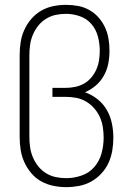

<svg xmlns="http://www.w3.org/2000/svg" viewBox="-20 -763 540 791"><path d="M253 8Q226 8 199.5 2.5Q173 -3 149.5 -16Q126 -29 108.5 -50Q91 -71 80 -95.5Q69 -120 65 -146.5Q61 -173 61 -200V-535Q61 -562 65 -588.5Q69 -615 80 -639.5Q91 -664 108.5 -684.5Q126 -705 149 -718.5Q172 -732 198.5 -737.5Q225 -743 252 -743Q277 -743 301.5 -738.5Q326 -734 347.5 -722Q369 -710 385.5 -691.5Q402 -673 412.5 -650.5Q423 -628 427 -603.5Q431 -579 431 -554Q431 -554 431 -554Q431 -554 431 -554Q431 -527 426 -501Q421 -475 408 -451.5Q395 -428 374.5 -410.5Q354 -393 330 -383Q358 -373 381.5 -354.5Q405 -336 420 -310Q435 -284 441 -254.5Q447 -225 447 -196Q447 -169 442.5 -142.5Q438 -116 427 -92Q416 -68 397.5 -48Q379 -28 355.5 -15Q332 -2 305.5 3Q279 8 253 8ZM253 -29Q285 -29 316.5 -40Q348 -51 369 -75.5Q390 -100 398.5 -132Q407 -164 407 -196Q407 -218 403.5 -240Q400 -262 391 -281.5Q382 -301 367.5 -317.5Q353 -334 334 -345Q315 -356 293.5 -360Q272 -364 250 -364H196V-401H250Q270 -401 289.5 -405Q309 -409 326 -418.5Q343 -428 356 -443.5Q369 -459 377 -477Q385 -495 388 -514.5Q391 -534 391 -554Q391 -583 383.5 -612Q376 -641 357 -663.5Q338 -686 309.5 -696Q281 -706 252 -706Q230 -706 209 -701.5Q188 -697 169.5 -685.5Q151 -674 137.5 -657Q124 -640 115.5 -620Q107 -600 104 -578.5Q101 -557 101 -535V-200Q101 -178 104 -156.5Q107 -135 115.5 -115Q124 -95 137.5 -78Q151 -61 169.5 -49.5Q188 -38 209.5 -33.5Q231 -29 253 -29Z"/></svg>

Font: Zed Sans Extralight
Style: Regular
Weight: 200
Designer: Belleve Invis
Foundry: Belleve Invis
Version: Version 1.0.0; ttfautohint (v1.8.4)